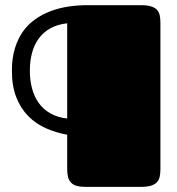

<svg xmlns="http://www.w3.org/2000/svg" viewBox="-20 -520 684 741"><path d="M599.1 132.8Q599.1 149.9 596.2 162.6Q593.3 175.3 585 183.8Q576.7 192.4 562 196.8Q547.4 201.2 523.9 201.2H310.1Q289.6 201.2 275.9 197.3Q262.2 193.4 254.2 184.8Q246.1 176.3 242.7 163.6Q239.3 150.9 239.3 133.3V0Q196.3 -7.8 157.5 -24.9Q118.7 -42 89.4 -71.5Q60.1 -101.1 43 -144.3Q25.9 -187.5 25.9 -247.6Q25.9 -295.4 37.4 -333Q48.8 -370.6 68.8 -398.7Q88.9 -426.8 116.5 -446Q144 -465.3 176.3 -477.3Q208.5 -489.3 243.7 -494.6Q278.8 -500 314.9 -500H523.9Q547.4 -500 562 -495.6Q576.7 -491.2 585 -482.9Q593.3 -474.6 596.2 -461.7Q599.1 -448.7 599.1 -432.1ZM95.2 -247.6Q95.2 -210.9 103.5 -179.2Q111.8 -147.5 129.2 -123Q146.5 -98.6 173.8 -82.8Q201.2 -66.9 239.3 -62.5V-430.2Q201.2 -425.8 173.8 -410.4Q146.5 -395 129.2 -370.8Q111.8 -346.7 103.5 -315.4Q95.2 -284.2 95.2 -247.6Z"/></svg>

Font: Fascinate
Style: Regular
Weight: 900
Designer: Astigmatic (AOETI)
Foundry: Astigmatic (AOETI)
Version: Version 1.000